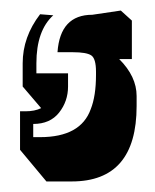

<svg xmlns="http://www.w3.org/2000/svg" viewBox="-20 -45 294 364"><path d="M206 67Q239 100 239 137V156Q239 299 116 299H68L18 239V166H28Q46 166 58 160L23 119V75Q23 25 56 -18L81 -16Q49 13 49 75V94H109V119Q109 147 92 168.5Q75 190 43 190V215H56Q133 215 152 162Q162 137 162 97V91Q162 66 153 60Q144 54 118 54H89Q94 -17 155 -17L209 -25L230 -6V67Z"/></svg>

Font: Ewert
Style: Regular
Weight: 400
Designer: Johan Kallas, Mihkel Virkus
Foundry: Johan Kallas, Mihkel Virkus
Version: Version 1.001